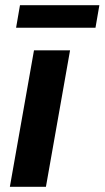

<svg xmlns="http://www.w3.org/2000/svg" viewBox="-20 -720 403 740"><path d="M18 0 111 -526H250L157 0ZM42 -613 57 -700H363L348 -613Z"/></svg>

Font: Archivo SemiBold
Style: Bold Italic
Weight: 700
Italic angle: -10°
Version: Version 2.001